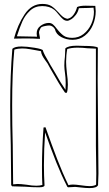

<svg xmlns="http://www.w3.org/2000/svg" viewBox="-20 -945 556 979"><path d="M107 -749Q69 -749 51 -748Q70 -819 105.5 -872Q141 -925 196 -925Q225 -925 242 -914Q259 -903 278 -882Q291 -867 300.5 -859.5Q310 -852 323 -849Q342 -852 355 -870Q368 -888 373 -909Q387 -916 417 -916Q449 -916 466 -915Q466 -909 467 -901.5Q468 -894 468 -888Q468 -852 454 -818.5Q440 -785 413 -763.5Q386 -742 350 -742Q319 -742 292.5 -756Q266 -770 260 -796Q256 -804 248 -809.5Q240 -815 232 -815Q222 -815 210 -812.5Q198 -810 192 -807L187 -802Q183 -794 181 -789Q179 -784 179 -778Q179 -774 181.5 -763.5Q184 -753 184 -747H176Q154 -749 107 -749ZM66 -760 169 -758Q167 -768 167 -775Q167 -799 187 -813.5Q207 -828 229 -828Q241 -828 250 -820.5Q259 -813 270 -798Q288 -775 304 -763.5Q320 -752 348 -752Q381 -752 406 -771.5Q431 -791 445 -821.5Q459 -852 459 -885Q459 -892 457 -906Q433 -904 407 -904Q393 -904 388 -903.5Q383 -903 382 -903Q378 -884 367 -869.5Q356 -855 343.5 -847Q331 -839 323 -839Q311 -839 301.5 -847Q292 -855 279 -871Q265 -889 257 -895Q233 -914 195 -914Q158 -914 133 -890.5Q108 -867 94.5 -837Q81 -807 66 -760ZM480 -303Q482 -145 482 -60Q482 -39 480 -3V-1Q473 14 437 14Q416 14 393 11Q370 8 364 8Q355 8 345.5 9Q336 10 327 10L323 7Q293 -52 267 -117Q241 -182 210 -270Q204 -186 204 -103Q204 -51 207 0Q207 10 178 10Q144 10 109 7Q65 5 42 5L37 -1Q37 -68 35 -204Q32 -305 32 -406Q32 -564 43 -696Q55 -708 90 -708Q116 -708 156 -701.5Q196 -695 199 -688V-686Q206 -666 228 -630L242 -605L240 -609L262 -572Q290 -521 314 -487Q315 -499 315 -523Q315 -538 314 -548.5Q313 -559 312 -567Q308 -595 308 -610Q308 -633 311 -655Q313 -683 313 -698Q327 -712 372 -712L405 -711Q470 -711 479 -702L478 -534Q478 -457 480 -303ZM471 -60 470 -135Q469 -158 469 -200V-697Q457 -697 425 -699Q401 -702 375 -702Q345 -702 323 -695Q317 -664 317 -630Q317 -611 321 -573Q326 -540 326 -513Q326 -488 321 -472H312Q284 -511 238 -593L222 -622Q218 -628 209.5 -639.5Q201 -651 195.5 -662Q190 -673 189 -684Q180 -685 162 -689Q156 -690 134 -694Q112 -698 93 -698Q72 -698 53 -692Q42 -577 42 -409Q42 -308 45 -206Q47 -72 47 -5Q52 -5 58 -6Q64 -7 70 -7Q84 -7 116 -3Q143 2 165 2Q183 2 196 -2Q194 -32 194 -92Q194 -188 202 -295Q209 -295 212 -296Q245 -203 271.5 -134Q298 -65 329 -1Q340 -4 352 -4Q366 -4 394 0Q422 4 436 4Q456 4 468 -2L470 -4Q471 -22 471 -60Z"/></svg>

Font: Londrina Outline
Style: Regular
Weight: 400
Designer: Marcelo Magalhaes
Foundry: Marcelo Magalhães
Version: Version 1.002